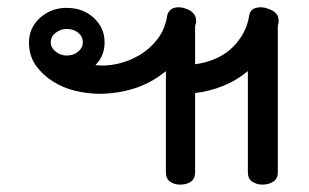

<svg xmlns="http://www.w3.org/2000/svg" viewBox="-20 -500 836 520"><path d="M508.4 -33.1Q508.4 -15.8 496.9 -7.9Q485.4 0 467.6 0Q452.3 0 440.8 -7.9Q429.3 -15.8 429.3 -33.1V-307.4Q389.4 -274.8 343.4 -260.4Q297.4 -246 249.4 -246Q217.3 -246 183.9 -254Q150.6 -261.9 122.5 -279.9Q94.5 -297.8 76.5 -323.7Q58.5 -349.6 58.5 -385.1Q58.5 -424.9 88.5 -451.8Q118.5 -478.7 160.2 -478.7Q204.3 -478.7 233.8 -451.8Q263.3 -424.9 263.3 -385.1Q263.3 -348.7 238.4 -323.7Q266.2 -319.9 298.8 -327.3Q331.4 -334.8 359.5 -351.8Q387.5 -368.8 407.4 -395.2Q427.3 -421.6 433.1 -459Q437.4 -474.8 452.5 -478.9Q467.6 -483 485.4 -475.8Q496.9 -471.5 502.6 -465.2Q508.4 -459 510.3 -451.3Q512.2 -443.6 510.8 -438.1Q509.4 -432.6 508.4 -429.7V-326.1Q533.3 -329 558.3 -338.8Q583.2 -348.7 602.6 -365.2Q622.1 -381.8 636.2 -405.3Q650.4 -428.8 655.2 -459Q658 -474.8 674.1 -478.9Q690.2 -483 707.4 -475.8Q719.9 -471.5 726.1 -465.2Q732.4 -459 733.8 -451.3Q735.3 -443.6 734.3 -438.1Q733.3 -432.6 732.4 -429.7V-33.1Q732.4 -15.8 719.9 -7.9Q707.4 0 690.2 0Q675.3 0 663.3 -7.9Q651.3 -15.8 651.3 -33.1V-307.4Q620.1 -281.5 583.2 -266.9Q546.3 -252.3 508.4 -248ZM204.3 -385.1Q204.3 -401 191.8 -411.3Q179.4 -421.6 160.2 -421.6Q144.4 -421.6 130.9 -411.3Q117.5 -401 117.5 -385.1Q117.5 -370.7 130.9 -360.2Q144.4 -349.6 160.2 -349.6Q179.4 -349.6 191.8 -360.2Q204.3 -370.7 204.3 -385.1Z"/></svg>

Font: Namteng
Style: Regular
Weight: 400
Designer: Khon Soe Zaw Thu
Foundry: MPUA
Version: Version 1.03 June 17, 2016